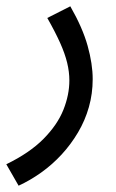

<svg xmlns="http://www.w3.org/2000/svg" viewBox="-46 -359 368 609"><path d="M13 230 -26 162Q48 126 92 81.5Q136 37 155 -10.5Q174 -58 174 -104Q174 -131 167 -160Q160 -189 144.5 -223.5Q129 -258 104 -302L177 -339Q216 -271 232 -213.5Q248 -156 248 -108Q248 -62 236 -19.5Q224 23 201.5 61Q179 99 149.5 131Q120 163 85 188Q50 213 13 230Z"/></svg>

Font: Noto Sans Arabic Condensed
Style: Regular
Weight: 400
Width: 3
Designer: Monotype Design Team, Nadine Chahine, Nizar Qandah and Khaled Hosny
Foundry: Monotype Imaging Inc.
Version: Version 2.012